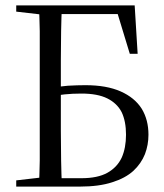

<svg xmlns="http://www.w3.org/2000/svg" viewBox="-20 -690 607 710"><path d="M40 0H179L177 -36H153L40 -23ZM124 0H209Q207 -44 206 -97Q205 -149 205 -206V-314V-360V-467Q205 -522 206 -575Q207 -627 209 -670H124Q126 -627 127 -575Q127 -522 127 -467V-360V-314V-206Q127 -149 127 -96Q126 -43 124 0ZM161 0H276Q346 0 395 -16Q443 -31 473 -58Q502 -85 516 -120Q529 -154 529 -192Q529 -247 504 -288Q478 -329 426 -352Q374 -375 296 -375Q266 -375 231 -373Q196 -370 161 -364V-332Q190 -338 219 -341Q248 -344 281 -344Q341 -344 377 -326Q413 -308 430 -275Q446 -241 446 -192Q446 -143 430 -107Q413 -71 377 -51Q341 -31 281 -31H161ZM40 -647 153 -634H177L179 -670H40ZM460 -491H489L478 -670H165V-638H449L408 -662Z"/></svg>

Font: Source Serif 4 48pt
Style: Regular
Weight: 400
Designer: Frank Grie√ühammer
Foundry: Adobe Systems Incorporated
Version: Version 4.004;hotconv 1.0.116;makeotfexe 2.5.65601